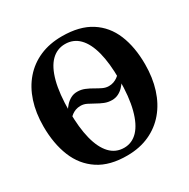

<svg xmlns="http://www.w3.org/2000/svg" viewBox="-170 -909 1063 1078"><g transform="rotate(-30 361.5 -370.0)"><path d="M435.5 -301Q410 -301 387.2 -310.2Q364.5 -319.5 343.8 -331.5Q323 -343.5 303.8 -352.8Q284.5 -362 265.5 -362Q246.5 -362 232.5 -356.8Q218.5 -351.5 208 -343.8Q197.5 -336 189 -328L189.5 -373Q199.5 -389.5 213.5 -404.8Q227.5 -420 246.2 -430Q265 -440 288 -440Q313.5 -440 336.2 -430.5Q359 -421 379.8 -408.8Q400.5 -396.5 420 -387.2Q439.5 -378 459 -378Q476 -378 490 -383Q504 -388 515 -395.8Q526 -403.5 533.5 -410.5L534 -366.5Q524.5 -350.5 510.2 -335.2Q496 -320 477.2 -310.5Q458.5 -301 435.5 -301ZM356 11.5Q242 12.5 169 -35.5Q96 -83.5 61.5 -168.8Q27 -254 27 -365.5Q27 -452.5 50.2 -523.8Q73.5 -595 118 -646.2Q162.5 -697.5 225.8 -725Q289 -752.5 369.5 -752.5Q483 -752.5 555.2 -706.5Q627.5 -660.5 661.8 -577.5Q696 -494.5 696 -383Q696 -296 673 -223.8Q650 -151.5 605.8 -99Q561.5 -46.5 498.5 -17.8Q435.5 11 356 11.5ZM361 -35Q412.5 -35 449.8 -74.2Q487 -113.5 507.2 -191Q527.5 -268.5 527.5 -383Q527.5 -487.5 508.8 -559.5Q490 -631.5 453.2 -668.8Q416.5 -706 362.5 -706Q310.5 -706 273 -668.8Q235.5 -631.5 215.5 -555.8Q195.5 -480 195.5 -365.5Q195.5 -260.5 214.2 -186.8Q233 -113 269.8 -74Q306.5 -35 361 -35Z"/></g></svg>

Font: Merriweather 72pt
Style: Bold
Weight: 700
Version: Version 2.100